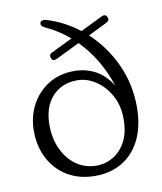

<svg xmlns="http://www.w3.org/2000/svg" viewBox="-83 -794 738 873"><g transform="rotate(-10 286.0 -357.5)"><path d="M181 -549.5Q173 -567 189.5 -575L288 -623Q236.5 -667 175.5 -694.5Q158 -703 161 -716Q165.5 -730.5 187 -726.5Q269.5 -702 339 -648L441 -698Q459 -706.5 466 -690Q474.5 -674 456.5 -665.5L369 -622.5Q441 -556.5 484 -463.8Q527 -371 527 -265Q527 -178 497 -116Q467 -54 413 -21.2Q359 11.5 287.5 11.5Q214.5 11.5 160.5 -20.5Q106.5 -52.5 76.5 -109Q46.5 -165.5 46.5 -238.5Q46.5 -303 74.8 -356.8Q103 -410.5 154.2 -442.8Q205.5 -475 274.5 -475Q326 -475 370.2 -452Q414.5 -429 447 -377Q427 -438.5 394.2 -494.5Q361.5 -550.5 316 -596.5L205 -542.5Q188 -534 181 -549.5ZM121 -251.5Q121 -190.5 143.8 -141Q166.5 -91.5 207.2 -62.5Q248 -33.5 302.5 -33.5Q341 -33.5 376.8 -54Q412.5 -74.5 435.2 -116.2Q458 -158 458 -221.5Q458 -283.5 432 -330.5Q406 -377.5 365.2 -404.2Q324.5 -431 280.5 -431Q208.5 -431 164.8 -383.2Q121 -335.5 121 -251.5Z"/></g></svg>

Font: Fraunces 9pt SuperSoft Light
Style: Regular
Weight: 300
Version: Version 1.000;[b76b70a41]